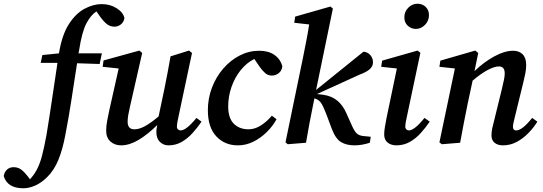

<svg xmlns="http://www.w3.org/2000/svg" viewBox="-186 -765 2908 1029"><path d="M-61 244Q-146 244 -166 179Q-163 158 -149 144.5Q-135 131 -113 131Q-89 131 -71.5 144.5Q-54 158 -38 179L-25 196Q-16 186 -7 173.5Q2 161 11 145Q28 113 39.5 68.5Q51 24 63 -41Q79 -138 93 -233.5Q107 -329 122 -428H32L41 -470L130 -479Q146 -578 183 -635.5Q220 -693 267 -718Q314 -743 359 -743Q404 -743 439 -721Q474 -699 481 -668Q477 -646 461.5 -634Q446 -622 428 -622Q405 -622 388 -635Q371 -648 351 -675L331 -704Q301 -685 277 -639.5Q253 -594 238 -496Q237 -492 236.5 -488Q236 -484 235 -479H360L348 -422L227 -426Q212 -329 197 -231Q182 -133 164 -41Q150 35 127 91.5Q104 148 65 186Q34 216 1.5 230Q-31 244 -61 244Z M717 14Q690 14 671 -4.5Q652 -23 652 -58Q652 -65 653 -73.5Q654 -82 657 -95Q604 -43 555.5 -14.5Q507 14 463 14Q429 14 406 -6.5Q383 -27 383 -65Q383 -89 388.5 -118.5Q394 -148 400 -175L450 -398L364 -407L369 -441L561 -494L576 -481L511 -195Q505 -170 501.5 -149.5Q498 -129 498 -113Q498 -72 534 -72Q560 -72 590.5 -88.5Q621 -105 664 -141L696 -293Q704 -335 712.5 -377.5Q721 -420 728 -463L827 -494L843 -481L770 -137Q762 -102 762 -87Q762 -77 768 -71.5Q774 -66 782 -66Q812 -66 867 -133L894 -113Q873 -82 846.5 -52.5Q820 -23 788 -4.5Q756 14 717 14Z M1089 14Q1018 14 973 -34.5Q928 -83 928 -174Q928 -238 950 -295.5Q972 -353 1010.5 -397.5Q1049 -442 1098.5 -467.5Q1148 -493 1203 -493Q1253 -493 1285 -470.5Q1317 -448 1327 -410Q1325 -387 1308.5 -373.5Q1292 -360 1271 -360Q1250 -360 1235 -373.5Q1220 -387 1207 -405L1177 -449Q1135 -428 1103.5 -388.5Q1072 -349 1054.5 -298.5Q1037 -248 1037 -195Q1037 -132 1067 -102Q1097 -72 1146 -72Q1181 -72 1213.5 -93.5Q1246 -115 1271 -145L1296 -126Q1276 -89 1243.5 -57Q1211 -25 1171.5 -5.5Q1132 14 1089 14Z M1344 -2 1437 -452Q1446 -498 1455 -543Q1464 -588 1471 -634L1391 -643L1396 -676L1585 -730L1598 -719L1508 -283L1762 -488Q1785 -486 1799 -469.5Q1813 -453 1813 -431Q1813 -410 1796 -394.5Q1779 -379 1741 -365L1513 -261L1547 -257Q1593 -250 1622.5 -225Q1652 -200 1670 -159L1700 -92Q1714 -60 1727 -49Q1740 -38 1761 -36L1801 -32L1796 0Q1754 14 1713 14Q1672 14 1642.5 -3Q1613 -20 1592 -75L1561 -158Q1545 -199 1533.5 -215Q1522 -231 1499 -238L1494 -213Q1482 -155 1472.5 -104Q1463 -53 1454 0L1356 8Z M1873 -44Q1873 -61 1876.5 -82.5Q1880 -104 1885 -130L1941 -398L1857 -407L1862 -440L2052 -494L2067 -482L1994 -137Q1986 -102 1986 -87Q1986 -77 1992 -71.5Q1998 -66 2005 -66Q2035 -66 2089 -133L2117 -113Q2096 -82 2069.5 -52.5Q2043 -23 2010.5 -4.5Q1978 14 1938 14Q1910 14 1891.5 -1Q1873 -16 1873 -44ZM2043 -610Q2018 -610 1999.5 -627Q1981 -644 1981 -672Q1981 -703 2002.5 -724Q2024 -745 2051 -745Q2078 -745 2095.5 -728Q2113 -711 2113 -684Q2113 -653 2091.5 -631.5Q2070 -610 2043 -610Z M2182 8 2169 -2 2252 -398 2169 -407 2174 -440 2361 -494 2377 -481 2357 -384Q2407 -432 2462.5 -462.5Q2518 -493 2564 -493Q2596 -493 2615 -474Q2634 -455 2634 -417Q2634 -395 2629.5 -372Q2625 -349 2619 -325L2573 -137Q2569 -119 2566 -107Q2563 -95 2563 -87Q2563 -66 2580 -66Q2613 -66 2666 -133L2694 -113Q2675 -82 2646.5 -52.5Q2618 -23 2583.5 -4.5Q2549 14 2510 14Q2481 14 2464.5 0Q2448 -14 2448 -39Q2448 -59 2452.5 -79Q2457 -99 2464 -126L2504 -289Q2510 -314 2514.5 -335.5Q2519 -357 2519 -370Q2519 -392 2510.5 -400.5Q2502 -409 2488 -409Q2464 -409 2428 -390Q2392 -371 2347 -333L2321 -212Q2310 -159 2300 -106.5Q2290 -54 2280 0Z"/></svg>

Font: Source Serif 4 Semibold
Style: Italic
Weight: 600
Italic angle: -12°
Designer: Frank Grießhammer
Foundry: Adobe
Version: Version 4.005;hotconv 1.1.0;makeotfexe 2.6.0